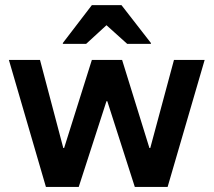

<svg xmlns="http://www.w3.org/2000/svg" viewBox="-20 -736 841 756"><path d="M160.8 0 15 -500H137.5L229.2 -153.3H232.5L341.7 -500H460.8L568.3 -153.3H571.7L665 -500H785.8L640 0H510.8L402.5 -337.5H399.2L290 0ZM227.5 -563.3V-566.7L341.7 -715.8H458.3L574.2 -566.7V-563.3H480.8L399.2 -636.7L319.2 -563.3Z"/></svg>

Font: Funnel Sans SemiBold
Style: Regular
Weight: 600
Designer: NORD ID, Kristian Moeller
Foundry: Dicotype
Version: Version 1.000